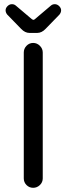

<svg xmlns="http://www.w3.org/2000/svg" viewBox="-20 -893 318 919"><path d="M81.1 -754.9 14.6 -823.2Q6.8 -833 6.8 -843.8Q6.8 -854.5 16.1 -863.8Q25.4 -873 37.1 -873Q47.9 -873 55.7 -866.2L131.8 -801.8Q137.7 -797.9 139.6 -797.9Q143.6 -797.9 147.5 -801.8L223.6 -866.2Q231.4 -873 242.2 -873Q253.9 -873 263.2 -863.8Q272.5 -854.5 272.5 -843.8Q272.5 -833 264.6 -823.2L198.2 -754.9Q179.7 -735.4 158.2 -735.4H121.1Q99.6 -735.4 81.1 -754.9ZM93.8 -39.1V-641.6Q93.8 -660.2 106.9 -673.8Q120.1 -687.5 138.7 -687.5Q157.2 -687.5 170.9 -673.8Q184.6 -660.2 184.6 -641.6V-39.1Q184.6 -20.5 170.9 -7.3Q157.2 5.9 138.7 5.9Q120.1 5.9 106.9 -7.3Q93.8 -20.5 93.8 -39.1Z"/></svg>

Font: KTXP_ComRound
Style: Medium
Weight: 500
Version: Version 1.01;May 16, 2022;FontCreator 13.0.0.2683 64-bit